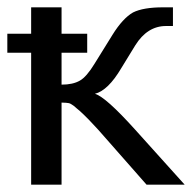

<svg xmlns="http://www.w3.org/2000/svg" viewBox="-37 -504 524 524"><path d="M48 0V-360H-17V-412H48V-484H131V-412H201V-360H131V-273Q162 -273 181 -284Q199 -294 221 -330L270 -409Q298 -454 326 -470Q354 -484 408 -484H435V-433H416Q365 -433 332 -380L294 -318Q258 -257 222 -248Q251 -240 332 -150L467 0H363L231 -150Q204 -180 181 -201Q178 -203 172 -208.5Q166 -214 164.5 -215Q163 -216 158.5 -219Q154 -222 151 -222.5Q148 -223 143 -223.5Q138 -224 131 -224V0Z"/></svg>

Font: Gamestation Display
Style: Regular
Weight: 400
Designer: Jonas Hecksher
Foundry: Jonas Hecksher, Playtypeª, e-types AS
Version: Version 1.003